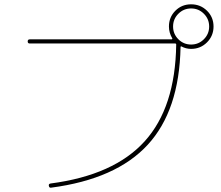

<svg xmlns="http://www.w3.org/2000/svg" viewBox="-20 -865 1040 904"><path d="M939.9 -800.3Q915 -825.2 879.9 -825.2Q844.7 -825.2 819.8 -800.3Q794.9 -775.4 794.9 -740.2Q794.9 -705.1 819.8 -680.2Q844.7 -655.3 879.9 -655.3Q915 -655.3 939.9 -680.2Q964.8 -705.1 964.8 -740.2Q964.8 -775.4 939.9 -800.3ZM120.1 -660.2Q110.4 -660.2 110.4 -669.9Q110.4 -679.7 120.1 -679.7H789.1Q790 -679.7 791 -681.6Q792 -683.6 791 -684.6Q775.4 -710.9 775.4 -740.2Q775.4 -784.2 805.7 -814.5Q835.9 -844.7 879.9 -844.7Q923.8 -844.7 954.6 -814.5Q985.4 -784.2 985.4 -740.2Q985.4 -696.3 954.6 -665.5Q923.8 -634.8 879.9 -634.8Q855.5 -634.8 834 -646.5Q830.1 -648.4 830.1 -642.6Q824.2 -344.7 675.3 -183.1Q526.4 -21.5 220.7 18.6Q211.9 20.5 210 9.8Q208 1 217.8 -1Q516.6 -40 661.1 -199.7Q805.7 -359.4 809.6 -655.3Q809.6 -660.2 804.7 -660.2Z"/></svg>

Font: Rounded Mgen+ 1m thin
Style: Regular
Weight: 100
Designer: [Source Han Sans]
Ryoko NISHIZUKA  (kana & ideographs); Paul D. Hunt (Latin, Greek & Cyrillic); Wenlong ZHANG  (bopomofo
Version: Version 1.059.20150602